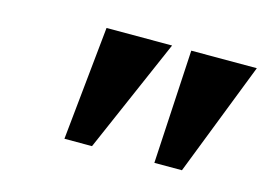

<svg xmlns="http://www.w3.org/2000/svg" viewBox="-52 -804 645 464"><g transform="rotate(15 270.5 -571.5)"><path d="M165 -714H329L205 -429H136ZM377 -714H541L430 -429H361Z"/></g></svg>

Font: Noto Serif NarrowExtraBold
Style: Italic
Weight: 800
Width: 4
Italic angle: -12°
Designer: Monotype Design Team
Foundry: Monotype Imaging Inc.
Version: Version 1.001